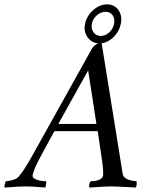

<svg xmlns="http://www.w3.org/2000/svg" viewBox="-74 -838 667 861"><path d="M333 -25.4Q358.9 -25.4 373.8 -33.2Q388.7 -41 388.7 -55.7Q388.7 -85 385.7 -103.5L364.3 -250H169.9Q123.5 -165 100.6 -122.1Q72.3 -66.9 72.3 -48.8Q72.3 -39.6 86.9 -33.7Q101.6 -27.8 113.5 -26.6Q125.5 -25.4 132.8 -25.4Q134.3 -23.4 132.8 -12.5Q131.3 -1.5 128.9 2.9Q115.7 2.4 100.8 1Q85.9 -0.5 72.8 -1.2Q59.6 -2 42 -2Q23.4 -2 9.5 -1.2Q-4.4 -0.5 -21.2 1Q-38.1 2.4 -53.7 2.9Q-55.2 1 -53 -9.5Q-50.8 -20 -47.9 -25.4Q-36.6 -25.4 -18.3 -30.5Q0 -35.6 7.8 -43.9Q31.7 -69.8 68.4 -135.7L337.9 -619.1Q343.8 -629.9 356.9 -638.7Q370.1 -647.5 377 -647.5Q378.9 -647.5 381.8 -644.5L465.8 -123Q468.3 -109.4 470.9 -91.8Q473.6 -74.2 474.9 -66.4Q476.1 -58.6 476.6 -56.6Q478.5 -46.9 487.3 -40Q496.1 -33.2 507.3 -30.3Q518.6 -27.3 526.1 -26.4Q533.7 -25.4 538.1 -25.4Q540 -19.5 538.6 -9.8Q537.1 0 535.2 2.9Q444.8 -2 428.7 -2Q410.2 -2 395 -1.2Q379.9 -0.5 361.1 1Q342.3 2.4 327.1 2.9Q324.2 -1 326.4 -11.2Q328.6 -21.5 333 -25.4ZM187.5 -282.2H358.4L321.3 -522.5ZM399.4 -785.2Q378.4 -785.2 360.4 -769.5Q342.3 -753.9 337.9 -731.4Q333.5 -709 345.5 -692.9Q357.4 -676.8 377.9 -676.8Q398.4 -676.8 415.8 -692.6Q433.1 -708.5 437.5 -731.4Q441.9 -754.4 430.9 -769.8Q419.9 -785.2 399.4 -785.2ZM406.2 -818.4Q439 -818.4 457 -793Q475.1 -767.6 467.8 -731.4Q460.4 -695.3 432.6 -669.4Q404.8 -643.6 372.1 -643.6Q338.9 -643.6 319.6 -669.7Q300.3 -695.8 307.6 -731.4Q314.9 -767.1 344 -792.7Q373 -818.4 406.2 -818.4Z"/></svg>

Font: Crimson
Style: Italic
Weight: 400
Italic angle: -11°
Version: Version 0.8